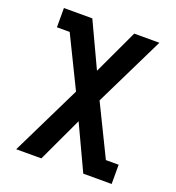

<svg xmlns="http://www.w3.org/2000/svg" viewBox="-133 -636 866 947"><g transform="rotate(20 300.0 -162.5)"><path d="M58 205 238 -163 108 -429H41V-530H190L300 -295L410 -530H542L362 -162L492 104H559V205H410L300 -30L190 205Z"/></g></svg>

Font: Iosevka Slab Extended
Style: Bold
Weight: 700
Width: 7
Monospace: yes
Designer: Belleve Invis
Foundry: Belleve Invis
Version: Version 11.1.0; ttfautohint (v1.8.3)